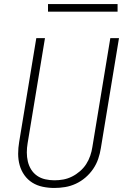

<svg xmlns="http://www.w3.org/2000/svg" viewBox="-20 -924 640 952"><path d="M249 8Q220 8 191.5 2Q163 -4 140 -18.5Q117 -33 101 -55.5Q85 -78 77.5 -105Q70 -132 70 -161.5Q70 -191 75 -220L160 -735H203L117 -214Q113 -191 113 -168Q113 -145 118 -123.5Q123 -102 134.5 -83.5Q146 -65 164 -52.5Q182 -40 204.5 -35Q227 -30 250 -30Q272 -30 294 -34Q316 -38 337 -48.5Q358 -59 376.5 -75Q395 -91 407.5 -110.5Q420 -130 427.5 -152Q435 -174 438 -195L527 -735H570L480 -189Q476 -163 467 -136.5Q458 -110 442 -86.5Q426 -63 404 -44Q382 -25 356 -13Q330 -1 303 3.5Q276 8 249 8ZM218 -866V-904H563V-866Z"/></svg>

Font: Iosevka Aile Extralight
Style: Italic
Weight: 200
Italic angle: -9°
Designer: Belleve Invis
Foundry: Belleve Invis
Version: Version 31.1.0; ttfautohint (v1.8.4)